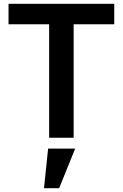

<svg xmlns="http://www.w3.org/2000/svg" viewBox="-20 -718 640 1001"><path d="M575.6 -591.6V-698.2H24.5V-591.6H236.2V0H364V-591.6ZM209.5 263.1H288.4L371.8 56.8H230.8Z"/></svg>

Font: Margiela Mono SemiBold
Style: Regular
Weight: 600
Designer: Mike Abbink, Paul van der Laan, Pieter van Rosmalen
Foundry: Bold Monday
Version: Version 2.003 2021